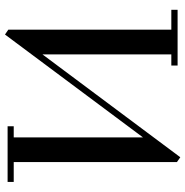

<svg xmlns="http://www.w3.org/2000/svg" viewBox="-6 -748 764 793"><g transform="rotate(-90 376.5 -351.0)"><path d="M22 -676.8V-702.1H252V-676.8H206.1V-143.1L630.9 -712.9L650.9 -699.2V-25.9H732.9V0H502.9V-25.9H548.8V-558.1L124 11.2L104 -2.9V-676.8Z"/></g></svg>

Font: Dehuti Alt
Style: Bold
Weight: 700
Version: Version 1.2